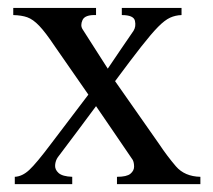

<svg xmlns="http://www.w3.org/2000/svg" viewBox="-20 -468 541 488"><path d="M17.6 0V-18.6Q36.6 -19.5 54.4 -36.1Q72.3 -52.7 109.4 -102.1L204.6 -227.5L119.1 -350.6Q95.7 -385.7 79.8 -402.3Q64 -418.9 49.3 -424.1Q34.7 -429.2 13.7 -429.7V-447.8H224.1V-429.7Q195.8 -430.7 189.7 -417Q183.6 -403.3 189.9 -393.6Q206.1 -368.7 221.9 -343.5Q237.8 -318.4 253.9 -293.5Q270.5 -317.9 286.6 -341.8Q302.7 -365.7 319.3 -389.6Q326.2 -400.4 323 -415Q319.8 -429.7 289.6 -429.7V-447.8H441.4V-429.7Q425.8 -429.2 412.4 -423.1Q398.9 -417 381.8 -399.7Q364.7 -382.3 338.9 -349.4Q313 -316.4 272.5 -261.7L384.3 -102.1Q404.8 -71.3 427 -45.4Q449.2 -19.5 489.3 -18.6V0H277.3V-18.6Q302.2 -18.6 311.5 -26.4Q320.8 -34.2 320.8 -44.4Q320.8 -54.7 317.4 -61.5Q293.9 -95.7 270.8 -129.9Q247.6 -164.1 224.1 -198.2Q200.2 -165.5 175.8 -133.3Q151.4 -101.1 127 -68.4Q121.1 -60.1 120.1 -48.6Q119.1 -37.1 128.9 -28.3Q138.7 -19.5 163.6 -18.6V0Z"/></svg>

Font: Awami Nastaliq
Style: Regular
Weight: 400
Designer: Peter Martin, SIL International
Foundry: SIL International
Version: Version 3.100